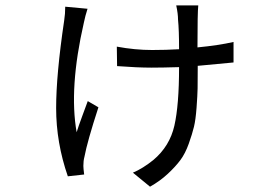

<svg xmlns="http://www.w3.org/2000/svg" viewBox="-20 -618 1040 723"><path d="M225.6 -592.8 309.6 -585Q300.8 -557.6 295.9 -533.2Q239.3 -286.1 268.6 -120.1Q274.4 -139.6 290.5 -183.1Q306.6 -226.6 310.5 -237.3L350.6 -213.9Q308.6 -85 297.9 -27.3Q293.9 -12.7 293.9 6.8Q293.9 15.6 296.9 39.1L235.4 45.9Q191.4 -81.1 191.4 -210.9Q191.4 -336.9 221.7 -541Q225.6 -565.4 225.6 -592.8ZM859.4 -460V-382.8Q758.8 -373 724.6 -370.1V-364.3Q724.6 -311.5 724.1 -285.2Q723.6 -258.8 720.2 -212.9Q716.8 -167 710.4 -140.6Q704.1 -114.3 690.9 -77.1Q677.7 -40 659.2 -15.1Q640.6 9.8 611.8 36.6Q583 63.5 544.9 85L480.5 32.2Q517.6 16.6 557.6 -15.6Q619.1 -67.4 636.7 -145Q654.3 -222.7 654.3 -364.3V-365.2Q589.8 -363.3 550.8 -363.3Q497.1 -363.3 420.9 -369.1L419.9 -442.4Q488.3 -429.7 552.7 -429.7Q604.5 -429.7 654.3 -432.6Q654.3 -505.9 650.4 -543.9Q650.4 -566.4 643.6 -597.7H726.6Q723.6 -571.3 723.6 -439.5Q803.7 -447.3 859.4 -460Z"/></svg>

Font: GenYoGothic TW TTF Regular
Style: Regular
Weight: 400
Version: Version 1.300